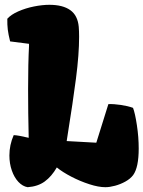

<svg xmlns="http://www.w3.org/2000/svg" viewBox="-20 -777 603 807"><path d="M37.6 -209Q45.9 -209 63.5 -205.8Q81.1 -202.6 100.6 -197.8Q98.1 -302.7 98.1 -402.8Q98.1 -510.7 102.1 -586.9H101.6L102.1 -592.8L22.5 -603Q15.1 -632.8 12.7 -652.6Q10.3 -672.4 10.7 -698.2Q26.4 -715.8 56.9 -729.2Q87.4 -742.7 122.8 -749.8Q158.2 -756.8 187.5 -756.8Q243.7 -756.8 275.1 -734.6Q306.6 -712.4 311 -664.1Q312.5 -645 312.5 -622.6Q312.5 -548.3 299.3 -446.8Q286.1 -345.2 264.2 -209.5L260.3 -184.1L384.8 -177.2L435.5 -339.4Q458.5 -340.3 488 -335.9Q517.6 -331.5 539.1 -323.7Q547.9 -300.8 555.4 -250.7Q563 -200.7 563 -152.8Q563 -73.2 539.6 -41Q527.8 -25.4 507.1 -13.9Q486.3 -2.4 463.6 3.7Q440.9 9.8 422.9 9.8Q394 9.8 355.5 -2.7Q316.9 -15.1 279.8 -34.4Q242.7 -53.7 218.8 -73.2Q196.8 -35.2 168 -14.2Q139.2 6.8 96.2 9.8Q75.2 6.3 57.6 -12.2Q40 -30.8 29.8 -60.1Q19.5 -89.4 19.5 -123.5Q19.5 -168 37.6 -209Z"/></svg>

Font: Kavoon
Style: Regular
Weight: 400
Designer: Viktoriya Grabowska
Foundry: Viktoriya Grabowska
Version: Version 1.004; ttfautohint (v1.4.1)